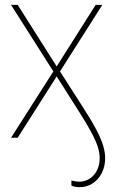

<svg xmlns="http://www.w3.org/2000/svg" viewBox="-20 -566 477 789"><path d="M306.6 203.1Q296.9 203.1 288.1 201.4Q279.3 199.7 273.4 196.3V175.8Q282.7 178.2 291 179.4Q299.3 180.7 305.7 180.7Q341.8 180.2 365.7 153.1Q389.6 126 389.6 83Q389.6 61.5 381.6 36.6Q373.5 11.7 354.7 -23.4Q335.9 -58.6 302.7 -110.4L212.9 -252L52.7 0H25.4L199.2 -272.5L25.4 -545.9H52.7L212.9 -293L373 -545.9H400.4L226.6 -272.5L322.3 -123Q356.4 -70.3 376 -33Q395.5 4.4 403.8 32Q412.1 59.6 412.1 84Q412.1 117.7 398.4 144.8Q384.8 171.9 360.8 187.5Q336.9 203.1 306.6 203.1Z"/></svg>

Font: Inter 20pt Thin
Style: Regular
Weight: 250
Version: Version 4.001;git-66647c0bb